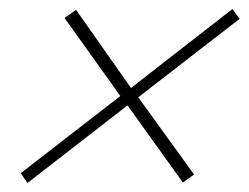

<svg xmlns="http://www.w3.org/2000/svg" viewBox="-20 -570 557 430"><path d="M124.5 -529.8 150.4 -547.9 273.4 -373 500.5 -549.8 516.6 -527.8 289.6 -352.1 414.6 -179.2 389.6 -161.1 265.6 -334 41.5 -160.2 26.4 -182.1 249.5 -355Z"/></svg>

Font: TypoPRO Playfair Display
Style: Italic
Weight: 400
Italic angle: -14°
Designer: Claus Eggers Sørensen
Foundry: Claus Eggers Sørensen
Version: Version 1.004;PS 001.004;hotconv 1.0.70;makeotf.lib2.5.58329